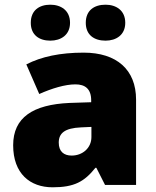

<svg xmlns="http://www.w3.org/2000/svg" viewBox="-20 -838 663 817"><path d="M111 -741C111 -689 147 -665 194 -665C239 -665 278 -689 278 -741C278 -794 239 -818 194 -818C147 -818 111 -794 111 -741ZM345 -741C345 -689 381 -665 429 -665C474 -665 513 -689 513 -741C513 -794 474 -818 429 -818C381 -818 345 -794 345 -741ZM336 -614C236 -614 156 -597 92 -564L147 -438C201 -462 257 -479 301 -479C342 -479 368 -460 368 -411V-403L276 -400C120 -393 36 -338 36 -220C36 -99 108 -41 204 -41C296 -41 339 -65 386 -124H390L427 -51H559V-414C559 -542 476 -614 336 -614ZM325 -296 369 -298V-255C369 -208 331 -176 285 -176C252 -176 230 -193 230 -231C230 -271 255 -293 325 -296Z"/></svg>

Font: Noto Sans Tamil UI Black
Style: Regular
Weight: 900
Designer: Jelle Bosma - Monotype Design Team
Foundry: Monotype Imaging Inc.
Version: Version 2.004